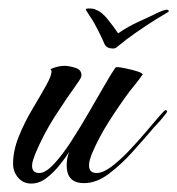

<svg xmlns="http://www.w3.org/2000/svg" viewBox="-20 -431 420 455"><path d="M54 4Q35 4 23 -10Q11 -24 11 -43Q11 -74 24.5 -107.5Q38 -141 56.5 -172Q75 -203 88.5 -227Q102 -251 102 -261Q102 -266 99 -267Q117 -275 133 -275Q143 -275 158 -270.5Q173 -266 173 -253Q173 -249 171 -245.5Q169 -242 167 -239Q137 -197 110 -155Q83 -113 63 -65Q61 -59 58.5 -52Q56 -45 56 -38Q56 -21 73 -21Q88 -21 108 -42.5Q128 -64 149 -96.5Q170 -129 190.5 -164.5Q211 -200 227.5 -228.5Q244 -257 253 -270Q254 -272 259 -272Q263 -272 277.5 -269Q292 -266 305 -262Q318 -258 318 -254Q318 -253 317 -253Q310 -243 302 -233Q294 -223 286 -213Q261 -179 237.5 -142Q214 -105 197 -65Q195 -59 193 -52.5Q191 -46 191 -39Q191 -21 209 -21Q224 -21 244 -36Q264 -51 285 -73Q306 -95 325 -117.5Q344 -140 357 -155Q370 -170 372 -170Q376 -170 376 -166Q376 -165 367.5 -154.5Q359 -144 349.5 -134Q340 -124 338 -121Q320 -100 294 -71Q268 -42 238.5 -19.5Q209 3 179 3Q138 3 138 -39Q138 -56 144 -71Q135 -57 121 -39.5Q107 -22 90 -9Q73 4 54 4ZM248 -316Q233 -316 228 -326Q223 -338 212.5 -359Q202 -380 194 -391Q191 -396 187 -402Q183 -408 183 -409Q185 -411 190 -411Q194 -411 199 -410.5Q204 -410 209 -407Q221 -403 235.5 -385Q250 -367 260 -352Q283 -368 309.5 -380Q336 -392 350 -399Q358 -403 365 -405.5Q372 -408 375 -408Q380 -408 380 -404Q380 -403 371 -398Q362 -393 351 -386Q327 -371 302.5 -354Q278 -337 259 -321Q254 -316 248 -316Z"/></svg>

Font: Caramel
Style: Regular
Weight: 400
Designer: Robert E. Leuschke
Foundry: Robert E. Leuschke
Version: Version 1.010